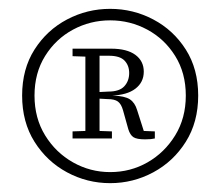

<svg xmlns="http://www.w3.org/2000/svg" viewBox="-20 -732 499 434"><path d="M330 -435V-419Q325 -418 320.5 -417.5Q316 -417 308 -417Q289 -417 281.5 -422Q274 -427 270 -440L258 -483Q254 -497 246.5 -502.5Q239 -508 223 -508L205 -509V-436L233 -435V-419H144V-435L173 -436V-604L144 -605V-622H231Q267 -622 286 -608Q305 -594 305 -570Q305 -546 286 -531.5Q267 -517 232 -516H235Q262 -515 273.5 -507.5Q285 -500 290 -483L305 -436ZM58 -516Q58 -465 82 -426Q106 -387 145 -365Q184 -343 229 -343Q275 -343 313.5 -365Q352 -387 376 -426Q400 -465 400 -516Q400 -567 376 -605.5Q352 -644 313 -665Q274 -686 229 -686Q184 -686 145 -665Q106 -644 82 -605.5Q58 -567 58 -516ZM30 -516Q30 -576 58 -620Q86 -664 131.5 -688Q177 -712 229 -712Q281 -712 326.5 -688Q372 -664 400 -620Q428 -576 428 -516Q428 -456 400 -411.5Q372 -367 326.5 -342.5Q281 -318 229 -318Q177 -318 131.5 -342.5Q86 -367 58 -411.5Q30 -456 30 -516ZM226 -606H205V-524L225 -525Q250 -525 261 -537Q272 -549 272 -567Q272 -584 261.5 -595Q251 -606 226 -606Z"/></svg>

Font: Source Serif 4 SmText Light
Style: Regular
Weight: 300
Designer: Frank Grießhammer
Foundry: Adobe
Version: Version 4.005;hotconv 1.1.0;makeotfexe 2.6.0